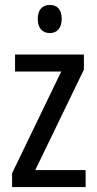

<svg xmlns="http://www.w3.org/2000/svg" viewBox="-20 -851 393 778"><path d="M182 -831C152 -831 133 -812 133 -774C133 -737 152 -717 182 -717C211 -717 230 -737 230 -774C230 -812 212 -831 182 -831ZM327 -93V-162H123L320 -569V-630H41V-561H228L29 -149V-93Z"/></svg>

Font: Noto Sans Kannada UI Condensed
Style: Regular
Weight: 400
Width: 3
Designer: Jelle Bosma - Monotype Design Team
Foundry: Monotype Imaging Inc.
Version: Version 2.005